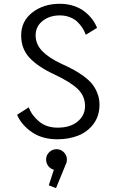

<svg xmlns="http://www.w3.org/2000/svg" viewBox="-20 -726 610 1016"><path d="M284 11Q203 11 148 -27.2Q93 -65.5 70.5 -118.5L132 -158Q148 -115.5 187 -83Q226 -50.5 284.5 -50.5Q352.5 -50.5 391.2 -83.2Q430 -116 430 -164.5Q430 -217 392.5 -254Q355 -291 267 -332.5Q181 -372.5 136.5 -420Q92 -467.5 92 -539Q92 -614 151.2 -660Q210.5 -706 296.5 -706Q336.5 -706 370.8 -694.5Q405 -683 428.8 -664Q452.5 -645 468.5 -623.5Q484.5 -602 493.5 -578.5L434 -542Q427 -561 416.5 -577.8Q406 -594.5 389.8 -610.2Q373.5 -626 349.2 -635.2Q325 -644.5 296.5 -644.5Q242.5 -644.5 205.5 -615.2Q168.5 -586 168.5 -539Q168.5 -492 203.5 -455.8Q238.5 -419.5 305 -388.5Q341.5 -372 367.5 -358Q393.5 -344 421.5 -323.8Q449.5 -303.5 466.8 -282.5Q484 -261.5 495.2 -233Q506.5 -204.5 506.5 -172Q506.5 -113 475.2 -70.8Q444 -28.5 394.5 -8.8Q345 11 284 11ZM334 118Q334 133.5 327.5 145L276.5 269.5L238 254.5L265 172.5Q247 167.5 235.5 152.5Q224 137.5 224 118Q224 96 240 79.8Q256 63.5 279 63.5Q302 63.5 318 79.8Q334 96 334 118Z"/></svg>

Font: League Mono Narrow Light
Style: Regular
Weight: 300
Width: 3
Designer: Tyler Finck
Foundry: The League of Moveable Type / Tyler Finck
Version: Version 2.210